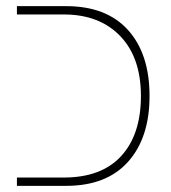

<svg xmlns="http://www.w3.org/2000/svg" viewBox="-20 -604 556 624"><path d="M35 0V-27H187Q310 -27 374 -97Q438 -167 438 -292Q438 -417 370.5 -487Q303 -557 187 -557H35V-584H195Q326 -584 396 -506.5Q466 -429 466 -292Q466 -156 396 -78Q326 0 195 0Z"/></svg>

Font: Noto Sans Hebrew ExtraCondensed Thin
Style: Regular
Weight: 100
Width: 2
Designer: Monotype Design Team
Foundry: Monotype Imaging Inc.
Version: Version 2.004; ttfautohint (v1.8.4.7-5d5b)